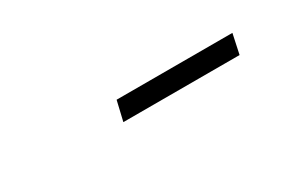

<svg xmlns="http://www.w3.org/2000/svg" viewBox="0 -759 585 387"><g transform="rotate(-30 293.0 -565.0)"><path d="M239.3 -587.9H508.8L499 -542H228.5Z"/></g></svg>

Font: Crimson Pro ExtraLight
Style: Italic
Weight: 250
Italic angle: -12°
Designer: Jacques Le Bailly
Foundry: Baron von Fonthausen
Version: Version 1.003